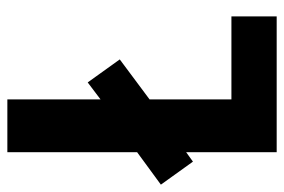

<svg xmlns="http://www.w3.org/2000/svg" viewBox="-152 -612 754 509"><g transform="rotate(-90 224.5 -357.0)"><path d="M76 0H436V-120H216V-337L322 -416L261 -501L216 -467V-714H76V-370L-10 -307L51 -222L76 -240Z"/></g></svg>

Font: Noto Sans Gujarati UI Condensed
Style: Bold
Weight: 700
Width: 3
Designer: Jelle Bosma - Monotype Design Team, Universal Thirst
Foundry: Monotype Imaging Inc.
Version: Version 2.106